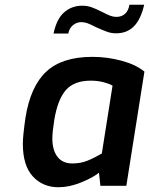

<svg xmlns="http://www.w3.org/2000/svg" viewBox="-20 -781 627 807"><path d="M76 -177Q76 -209 87 -286Q108 -418 174.5 -480Q241 -542 368 -542Q432 -542 492 -525.5Q552 -509 587 -480L511 0H402L396 -55Q370 -34 320.5 -14Q271 6 226 6Q160 6 118 -39.5Q76 -85 76 -177ZM408 -136 453 -421Q440 -429 415 -435.5Q390 -442 362 -442Q291 -442 256.5 -402Q222 -362 208 -276Q200 -225 200 -199Q200 -150 221.5 -122Q243 -94 284 -94Q318 -94 346 -105Q374 -116 408 -136ZM325 -757Q347 -757 365 -750.5Q383 -744 409 -731Q430 -720 443 -715Q456 -710 469 -710Q491 -710 505.5 -723Q520 -736 524 -761H586Q572 -700 543 -670.5Q514 -641 468 -641Q448 -641 430 -647.5Q412 -654 383 -667Q362 -678 348.5 -683Q335 -688 322 -688Q302 -688 286.5 -675Q271 -662 267 -640H205Q218 -702 250 -729.5Q282 -757 325 -757Z"/></svg>

Font: Exo SemiBold
Style: Italic
Weight: 600
Italic angle: -9°
Designer: Natanael Gama
Foundry: Natanael Gama
Version: Version 1.500; ttfautohint (v1.6)